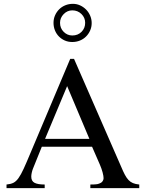

<svg xmlns="http://www.w3.org/2000/svg" viewBox="-20 -981 760 1001"><path d="M458 -861Q458 -840 450 -822Q442 -804 428.5 -790.5Q415 -777 396.5 -769.5Q378 -762 357 -762Q336 -762 318.5 -769.5Q301 -777 287.5 -790.5Q274 -804 266.5 -822.5Q259 -841 259 -862Q259 -883 267 -901Q275 -919 288.5 -932.5Q302 -946 320.5 -953.5Q339 -961 360 -961Q380 -961 397.5 -953Q415 -945 428.5 -931.5Q442 -918 450 -899.5Q458 -881 458 -861ZM424 -862Q424 -889 404.5 -908Q385 -927 357 -927Q331 -927 312 -907.5Q293 -888 293 -862Q293 -834 312 -815Q331 -796 357 -796Q386 -796 405 -815Q424 -834 424 -862ZM451 0V-19Q478 -19 487.5 -21Q497 -23 506 -28Q512 -31 516 -38Q520 -45 520 -52Q520 -63 515 -82Q510 -101 501 -122L460 -216H198L152 -102Q148 -92 145.5 -80.5Q143 -69 143 -60Q143 -37 160 -28Q177 -19 213 -19V0H14V-19Q36 -21 50 -28Q64 -35 76.5 -52.5Q89 -70 103.5 -101.5Q118 -133 140 -186L346 -674H366L612 -111Q622 -87 631 -70Q640 -53 650 -42.5Q660 -32 673 -26.5Q686 -21 706 -19V0ZM330 -532 215 -257H446Z"/></svg>

Font: STIXGeneralUnicodeRegular
Style: Regular
Weight: 400
Designer: MicroPress Inc., with final additions and corrections provided by Coen Hoffman, Elsevier (retired)
Version: Version 1.1.0